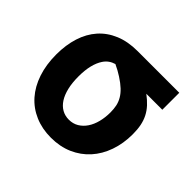

<svg xmlns="http://www.w3.org/2000/svg" viewBox="-138 -706 879 879"><g transform="rotate(45 301.0 -266.5)"><path d="M290 14.2Q232.9 14.2 186.3 -5.9Q139.6 -25.9 106.7 -63.2Q73.7 -100.6 55.9 -153.8Q38.1 -207 38.1 -272.9Q38.1 -334.5 54.2 -385Q70.3 -435.5 102.1 -471.4Q133.8 -507.3 181.2 -527.1Q228.5 -546.9 291 -546.9H560.5V-437H457Q480.5 -419.4 497.1 -401.4Q513.7 -383.3 524.2 -362.5Q534.7 -341.8 539.6 -317.1Q544.4 -292.5 544.4 -262.2Q544.4 -202.1 526.6 -151.4Q508.8 -100.6 475.6 -63.7Q442.4 -26.9 395.5 -6.3Q348.6 14.2 290 14.2ZM290 -102.1Q316.4 -102.1 337.2 -114.5Q357.9 -127 372.3 -148.4Q386.7 -169.9 394 -198.7Q401.4 -227.5 401.4 -260.7Q401.4 -282.7 397.5 -301.5Q393.6 -320.3 383.5 -337.6Q373.5 -355 356.4 -371.1Q339.4 -387.2 313 -404.3Q302.7 -411.1 287.8 -419.4Q272.9 -427.7 260.7 -433.1Q228.5 -423.8 210.4 -396.5Q196.3 -375.5 188.7 -344.7Q181.2 -314 181.2 -272.9Q181.2 -232.4 188.7 -200.7Q196.3 -168.9 210.4 -147Q224.6 -125 244.9 -113.5Q265.1 -102.1 290 -102.1Z"/></g></svg>

Font: Hack
Style: Bold
Weight: 700
Monospace: yes
Designer: Christopher Simpkins
Foundry: Christopher Simpkins
Version: Version 2.017